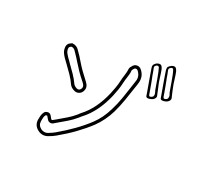

<svg xmlns="http://www.w3.org/2000/svg" viewBox="-168 -1031 1336 1273"><g transform="rotate(30 500.0 -394.0)"><path d="M914 -617Q918 -609 912 -597.5Q906 -586 892 -579Q878 -572 866.5 -572Q855 -572 852 -580Q849 -589 839.5 -615Q830 -641 818.5 -672.5Q807 -704 798.5 -729Q790 -754 788 -760Q786 -768 786 -775.5Q786 -783 796 -793Q806 -804 819 -807.5Q832 -811 839 -803Q847 -795 852 -783Q860 -763 866 -742.5Q872 -722 879 -702Q887 -680 896 -659Q905 -638 914 -617ZM893 -601Q895 -606 895 -611.5Q895 -617 894 -622Q893 -627 889.5 -632Q886 -637 884 -642Q881 -649 874 -669Q867 -689 858.5 -713Q850 -737 841.5 -757.5Q833 -778 828 -786Q827 -788 823.5 -790.5Q820 -793 815 -791Q810 -790 806.5 -785.5Q803 -781 801 -779Q799 -775 799.5 -771.5Q800 -768 801 -765Q806 -752 811 -740Q816 -728 820 -714Q820 -714 826 -699.5Q832 -685 839.5 -664Q847 -643 854 -624Q861 -605 864 -596Q866 -594 868 -591Q870 -588 874 -589Q880 -590 886 -594Q892 -598 893 -601ZM788 -667Q796 -645 805.5 -624.5Q815 -604 823 -582Q827 -574 821 -562.5Q815 -551 802 -545Q787 -537 776 -537Q765 -537 762 -545Q759 -554 749.5 -580.5Q740 -607 728.5 -638.5Q717 -670 708.5 -694.5Q700 -719 698 -725Q695 -733 695.5 -741Q696 -749 705 -759Q715 -770 728 -773Q741 -776 748 -769Q756 -761 761 -748Q769 -728 775 -707.5Q781 -687 788 -667ZM803 -566Q805 -572 805 -577.5Q805 -583 803 -587Q802 -592 799 -597.5Q796 -603 794 -607Q791 -615 784 -634.5Q777 -654 768.5 -678Q760 -702 751.5 -722.5Q743 -743 738 -752Q734 -758 725 -757Q720 -756 716 -751.5Q712 -747 711 -744Q707 -738 711 -731Q716 -718 721 -705.5Q726 -693 730 -680Q730 -680 736 -665.5Q742 -651 749.5 -630Q757 -609 764 -590Q771 -571 774 -562Q775 -560 777 -557Q779 -554 784 -554Q790 -555 796 -559.5Q802 -564 803 -566ZM640 -681Q680 -647 674 -595Q673 -585 671.5 -574.5Q670 -564 668 -553Q661 -503 652.5 -452Q644 -401 630 -351Q607 -273 561 -210Q524 -161 478.5 -114Q433 -67 376 -20Q366 -12 356 -5Q346 2 335 8L333 9Q315 21 294 21Q275 21 258 12Q218 -9 218 -54V-58L229 -59H218Q218 -71 219.5 -84Q221 -97 227 -109Q233 -123 250 -126Q262 -129 273 -120Q277 -116 280 -112.5Q283 -109 286 -105Q288 -103 289.5 -101Q291 -99 292 -97Q299 -93 302 -96L324 -114Q351 -137 378 -160Q405 -183 427 -210Q429 -212 431 -214.5Q433 -217 434 -219Q436 -223 439 -226Q442 -229 445 -233Q516 -310 547 -441Q552 -464 557 -491Q562 -518 563 -546Q563 -557 564.5 -567.5Q566 -578 567 -588Q569 -602 570 -615.5Q571 -629 570 -642Q570 -651 574.5 -659Q579 -667 583 -674Q593 -688 609 -690Q625 -693 640 -681ZM652 -598Q658 -635 626 -664Q619 -669 612 -668Q607 -668 601 -662Q600 -659 596 -653Q592 -647 592 -643Q594 -628 592.5 -613.5Q591 -599 589 -585Q588 -575 586.5 -565.5Q585 -556 585 -546Q584 -516 579 -488Q574 -460 569 -436Q537 -300 462 -218Q459 -215 456.5 -212Q454 -209 451 -205Q447 -199 444 -196Q421 -168 393.5 -144Q366 -120 338 -97L317 -79Q308 -72 296 -73Q284 -74 276 -83Q271 -88 269 -91Q266 -94 263.5 -97.5Q261 -101 258 -104H254Q252 -104 250 -102.5Q248 -101 246 -99Q242 -91 241 -81Q240 -71 240 -59V-54Q240 -22 268 -7Q294 7 321 -8L323 -10Q344 -22 362 -37Q418 -84 462.5 -129.5Q507 -175 543 -223Q586 -280 608 -358Q623 -406 631 -456.5Q639 -507 646 -556ZM291 -362Q272 -390 248 -414.5Q224 -439 200 -462Q192 -470 184 -477.5Q176 -485 168 -493Q158 -503 147.5 -517.5Q137 -532 134 -552Q130 -573 142 -588Q146 -592 149.5 -594.5Q153 -597 156 -599L161 -603H165Q194 -605 213 -585L218 -580Q232 -567 245 -552.5Q258 -538 271 -523Q307 -481 363 -431Q367 -427 371.5 -422.5Q376 -418 380 -413Q396 -390 385 -364Q380 -351 368.5 -343Q357 -335 343 -335Q340 -335 337 -335.5Q334 -336 330 -337Q304 -344 291 -362ZM184 -509Q192 -501 200 -493.5Q208 -486 215 -478Q240 -454 264.5 -429Q289 -404 309 -375Q318 -364 337 -358Q357 -353 365 -373Q371 -387 362 -400Q359 -404 355.5 -407.5Q352 -411 348 -415Q318 -441 296 -463.5Q274 -486 255 -508Q242 -523 229 -537Q216 -551 202 -565L197 -570Q186 -581 169 -581L168 -580Q166 -579 163.5 -577Q161 -575 159 -573Q153 -567 155 -555Q158 -540 166.5 -529Q175 -518 184 -509Z"/></g></svg>

Font: Shizuru
Style: Regular
Weight: 400
Version: Version 1.000